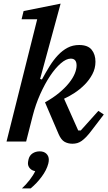

<svg xmlns="http://www.w3.org/2000/svg" viewBox="-20 -780 595 1058"><path d="M379 12Q355 12 336 1.5Q317 -9 303 -41L228 -216Q273 -241 306 -268.5Q339 -296 360.5 -323Q382 -350 392 -374.5Q402 -399 402 -419Q402 -457 370 -457Q345 -457 315 -431Q285 -405 256 -361.5Q227 -318 201.5 -261Q176 -204 160 -141L124 0H16L185 -674H99L110 -719L314 -760L201 -345L211 -342Q232 -381 253.5 -415.5Q275 -450 299.5 -476Q324 -502 352.5 -517Q381 -532 416 -532Q464 -532 485 -506Q506 -480 506 -440Q506 -403 489 -371Q472 -339 446 -313Q420 -287 390 -267.5Q360 -248 333 -236L411 -61H425L522 -169L552 -149L487 -64Q470 -41 456 -26.5Q442 -12 430 -3.5Q418 5 405.5 8.5Q393 12 379 12ZM101 258Q123 238 143.5 211.5Q164 185 174 163Q156 160 145 148Q134 136 134 120Q134 113 137 99Q142 77 159 65.5Q176 54 199 54Q222 54 235.5 67Q249 80 249 100Q249 110 246 122Q237 157 209.5 194Q182 231 149 258H101Z"/></svg>

Font: IBM Plex Serif Medium
Style: Italic
Weight: 500
Italic angle: -14°
Designer: Mike Abbink, Paul van der Laan, Pieter van Rosmalen
Foundry: Bold Monday
Version: Version 2.5